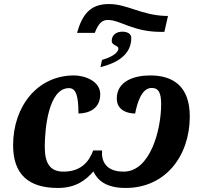

<svg xmlns="http://www.w3.org/2000/svg" viewBox="-20 -922 985 952"><path d="M362 -759H450C469 -810 489 -823 515 -823C577 -823 639 -764 777 -764H795L813 -843H801C680 -847 611 -902 520 -902C425 -902 387 -847 362 -759ZM478 -589C558 -609 631 -649 631 -734C631 -754 612 -765 587 -765C557 -765 534 -749 534 -719C534 -696 567 -697 567 -682C567 -659 532 -638 486 -625ZM267 10C354 10 404 -27 443 -72C464 -27 507 10 603 10C800 10 920 -148 921 -342C922 -499 833 -548 725 -548C651 -548 559 -523 559 -433C559 -393 586 -361 650 -359C660 -409 681 -486 732 -486C768 -486 779 -459 779 -405C779 -278 725 -71 593 -71C503 -71 482 -125 486 -176H442C424 -127 387 -71 295 -71C229 -71 202 -111 202 -194C202 -279 219 -485 322 -485C356 -485 369 -449 369 -359C420 -360 477 -382 477 -455C477 -520 400 -548 347 -548C166 -548 45 -395 45 -202C45 -58 121 10 267 10Z"/></svg>

Font: Noto Serif SemiCondensed Extra
Style: Italic
Weight: 800
Width: 4
Italic angle: -12°
Designer: Monotype Design Team
Foundry: Monotype Imaging Inc.
Version: Version 1.901